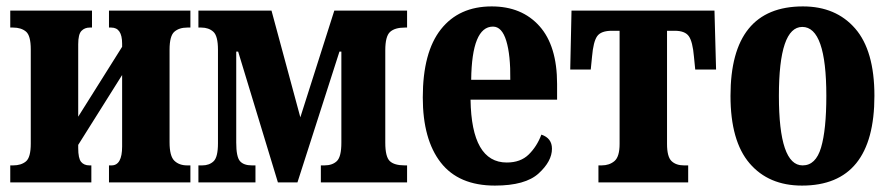

<svg xmlns="http://www.w3.org/2000/svg" viewBox="-20 -569 2783 599"><path d="M12 0H265V-53H259Q242 -53 233 -64Q224 -75 224 -107V-117L361 -335V-112Q361 -53 328 -53H320V0H574V-53H564Q539 -53 524 -67.5Q509 -82 509 -125V-414Q509 -457 524 -470Q539 -483 564 -483H574V-536H320V-483H327Q361 -483 361 -433V-423L224 -205V-431Q224 -462 234 -472.5Q244 -483 260 -483H267V-536H12V-483H21Q46 -483 61 -470.5Q76 -458 76 -415V-121Q76 -78 61 -65.5Q46 -53 21 -53H12Z M599 0H777V-53H766Q740 -53 728.5 -66.5Q717 -80 717 -124V-408H723L847 0H908L1039 -408H1045V-124Q1045 -80 1031 -66.5Q1017 -53 992 -53H981V0H1250V-53H1243Q1210 -53 1196 -66.5Q1182 -80 1182 -124V-412Q1182 -456 1197 -469.5Q1212 -483 1243 -483H1250V-536H1023L917 -203L827 -536H599V-483H608Q631 -483 645.5 -470Q660 -457 660 -414V-122Q660 -79 646.5 -66Q633 -53 611 -53H599Z M1524 10Q1619 10 1660.5 -28Q1702 -66 1702 -105Q1702 -138 1669 -149Q1655 -112 1629.5 -87Q1604 -62 1561 -62Q1451 -62 1448 -258H1718V-307Q1718 -426 1663 -487.5Q1608 -549 1514 -549Q1412 -549 1355.5 -477.5Q1299 -406 1299 -265Q1299 -134 1355 -62Q1411 10 1524 10ZM1450 -320Q1452 -486 1518 -486Q1546 -486 1559.5 -441.5Q1573 -397 1572 -320Z M1847 0H2127V-53H2114Q2089 -53 2075 -66.5Q2061 -80 2061 -120V-473H2085Q2117 -473 2129 -456Q2141 -439 2145 -392L2149 -352H2214L2209 -536H1763L1759 -352H1823L1827 -392Q1831 -439 1843 -456Q1855 -473 1889 -473H1913V-120Q1913 -80 1897 -66.5Q1881 -53 1857 -53H1847Z M2482 10Q2708 10 2708 -270Q2708 -411 2648 -480Q2588 -549 2485 -549Q2259 -549 2259 -270Q2259 -129 2318.5 -59.5Q2378 10 2482 10ZM2484 -53Q2410 -53 2410 -270Q2410 -485 2483 -485Q2558 -485 2558 -270Q2558 -164 2541.5 -108.5Q2525 -53 2484 -53Z"/></svg>

Font: Noto Serif ExtraCondensed Extra
Style: Regular
Weight: 800
Width: 3
Designer: Monotype Design Team
Foundry: Monotype Imaging Inc.
Version: Version 1.002